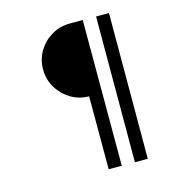

<svg xmlns="http://www.w3.org/2000/svg" viewBox="-101 -758 801 849"><g transform="rotate(-15 300.0 -333.5)"><path d="M353 -667V0H293V-334Q247 -334 209.5 -357Q172 -380 149.5 -417.5Q127 -455 127 -501Q127 -547 149.5 -584.5Q172 -622 210 -644.5Q248 -667 293 -667ZM473 -667 472 0H413L414 -667Z"/></g></svg>

Font: Epunda Sans Light
Style: Regular
Weight: 300
Designer: Simon Atzbach
Foundry: typofactur
Version: Version 2.204; ttfautohint (v1.8.4.7-5d5b)